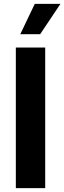

<svg xmlns="http://www.w3.org/2000/svg" viewBox="-20 -974 333 994"><path d="M214 -728H62V0H214ZM85 -797H188L293 -954H160Z"/></svg>

Font: Wafeq
Style: Bold
Weight: 700
Designer: Rasmus Andersson & Azza Alameddine
Foundry: Google & TypeTogether
Version: Version 3.000;FEAKit 1.0